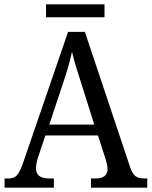

<svg xmlns="http://www.w3.org/2000/svg" viewBox="-20 -860 695 880"><path d="M191 -781H459V-840H191ZM1 0H227V-42H205C164 -42 145 -58 145 -89C145 -103 149 -122 154 -138L188 -239H429L464 -131C469 -114 473 -98 473 -86C473 -57 455 -42 418 -42H397V0H655V-42H644C607 -42 591 -52 577 -92L369 -714H292L88 -120C66 -56 53 -42 18 -42H1ZM206 -289 269 -479C288 -536 301 -579 310 -623C320 -579 336 -529 355 -470L412 -289Z"/></svg>

Font: Noto Serif Lao SemiCondensed
Style: Regular
Weight: 400
Width: 4
Designer: Monotype Design Team
Foundry: Monotype Imaging Inc.
Version: Version 2.003